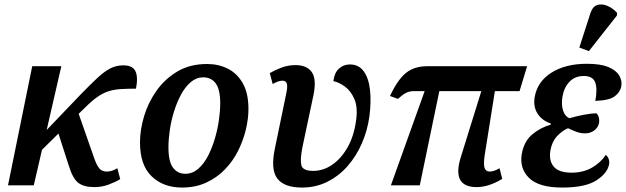

<svg xmlns="http://www.w3.org/2000/svg" viewBox="-20 -834 2817 864"><path d="M16 0 125 -536H256L190 -249L344 -410Q387 -454 418 -483Q449 -512 476 -526Q503 -540 535 -540Q577 -540 589.5 -513.5Q602 -487 592 -435Q551 -435 521.5 -433Q492 -431 467.5 -423Q443 -415 418.5 -398Q394 -381 363 -350L334 -322L405 -119Q416 -89 427.5 -75.5Q439 -62 460 -62Q472 -62 483.5 -65.5Q495 -69 508 -77L521 -28Q502 -16 470.5 -4Q439 8 405 8Q357 8 332 -11.5Q307 -31 289 -90L243 -233L169 -160L132 0Z M799 10Q715 10 662.5 -40.5Q610 -91 610 -193Q610 -250 628.5 -311.5Q647 -373 684.5 -426Q722 -479 778.5 -512.5Q835 -546 912 -546Q963 -546 1005 -525Q1047 -504 1072.5 -459.5Q1098 -415 1098 -343Q1098 -300 1086.5 -251.5Q1075 -203 1052 -156.5Q1029 -110 993 -72.5Q957 -35 908.5 -12.5Q860 10 799 10ZM814 -52Q846 -52 871.5 -74Q897 -96 915.5 -131.5Q934 -167 946.5 -209Q959 -251 965 -293Q971 -335 971 -369Q971 -432 950.5 -459Q930 -486 895 -486Q864 -486 839 -465Q814 -444 795 -409Q776 -374 763 -332Q750 -290 744 -248Q738 -206 738 -171Q738 -107 758.5 -79.5Q779 -52 814 -52Z M1339 10Q1259 10 1228 -30.5Q1197 -71 1217 -166L1267 -408Q1275 -443 1271 -457Q1267 -471 1251 -471Q1242 -471 1230.5 -467Q1219 -463 1207 -456L1194 -505Q1216 -518 1246 -529.5Q1276 -541 1310 -541Q1361 -541 1383 -509.5Q1405 -478 1391 -408L1341 -172Q1330 -117 1336 -91Q1342 -65 1389 -65Q1434 -65 1474 -92Q1514 -119 1543 -169Q1572 -219 1582 -289Q1591 -350 1575 -387.5Q1559 -425 1532 -444.5Q1505 -464 1480 -469Q1485 -507 1505.5 -525.5Q1526 -544 1555 -544Q1594 -544 1616.5 -513.5Q1639 -483 1645 -429.5Q1651 -376 1642 -308Q1633 -245 1608 -188Q1583 -131 1544 -86.5Q1505 -42 1453 -16Q1401 10 1339 10Z M1739 0 1891 -424H1843Q1824 -424 1809 -417Q1794 -410 1771 -389L1735 -402Q1769 -475 1806.5 -505.5Q1844 -536 1902 -536H2352L2318 -424H2207L2161 -135Q2155 -95 2160.5 -78.5Q2166 -62 2184 -62Q2191 -62 2202 -65Q2213 -68 2228 -77L2240 -29Q2179 8 2125 8Q2011 8 2054 -128L2146 -424H1957L1869 0Z M2510 10Q2405 10 2361 -33Q2317 -76 2328 -141Q2338 -198 2375 -229Q2412 -260 2458 -273L2459 -278Q2420 -291 2399.5 -322Q2379 -353 2386 -397Q2398 -467 2461.5 -507Q2525 -547 2621 -547Q2682 -547 2717 -532.5Q2752 -518 2766 -495Q2780 -472 2776 -447Q2771 -419 2746 -400.5Q2721 -382 2659 -380Q2669 -434 2658.5 -463Q2648 -492 2607 -492Q2567 -492 2542.5 -466Q2518 -440 2511 -399Q2505 -362 2514 -336Q2523 -310 2542 -302Q2573 -311 2607 -317.5Q2641 -324 2664 -324Q2679 -310 2676 -282Q2672 -260 2653.5 -246.5Q2635 -233 2610 -234Q2592 -234 2573.5 -241Q2555 -248 2536 -257Q2510 -246 2487 -221.5Q2464 -197 2457 -158Q2449 -112 2471.5 -84.5Q2494 -57 2552 -57Q2605 -57 2644.5 -80Q2684 -103 2706 -137Q2714 -131 2718.5 -120Q2723 -109 2721 -95Q2714 -55 2664 -22.5Q2614 10 2510 10ZM2630 -604 2587 -620 2637 -775Q2647 -805 2668 -811.5Q2689 -818 2713.5 -807.5Q2738 -797 2757 -776L2756 -764Z"/></svg>

Font: Noto Serif SemiCondensed SemiBold
Style: Italic
Weight: 600
Width: 4
Italic angle: -12°
Designer: Monotype Design Team
Foundry: Monotype Imaging Inc.
Version: Version 2.014; ttfautohint (v1.8.4.7-5d5b)